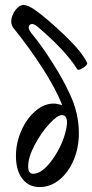

<svg xmlns="http://www.w3.org/2000/svg" viewBox="-20 -738 369 769"><path d="M139.2 11.2Q94.7 11.2 69.3 -22.2Q43.9 -55.7 43.9 -113.8Q43.9 -165.5 65.2 -214.1Q86.4 -262.7 121.6 -293Q156.7 -323.2 194.8 -323.2Q208 -323.2 229 -316.9Q204.6 -380.9 150.1 -465.3Q95.7 -549.8 32.2 -627.9Q22.9 -641.6 25.6 -660.2Q28.3 -678.7 41 -696.8Q56.6 -717.8 74 -718Q91.3 -718.3 120.1 -698.2Q169.4 -663.1 239 -596.7Q308.6 -530.3 329.1 -485.8Q331.1 -481.4 322.3 -473.4Q313.5 -465.3 303 -460.7Q292.5 -456.1 290 -460Q243.2 -535.2 131.8 -629.9Q110.4 -648.4 99.1 -638.2Q88.4 -627.4 105 -606Q144 -559.6 190.9 -485.8Q214.4 -448.2 228 -423.8Q241.7 -399.4 260 -360.6Q278.3 -321.8 287.1 -282.7Q295.9 -243.7 295.9 -204.1Q295.9 -146.5 275.1 -97.2Q254.4 -47.9 218.3 -18.3Q182.1 11.2 139.2 11.2ZM112.8 -42Q150.9 -42 193.4 -104Q231 -158.7 244.1 -216.3Q256.3 -270 233.4 -276.4Q231 -276.9 228 -276.9Q210 -276.9 177.7 -242.2Q145.5 -207.5 119.1 -157.7Q92.8 -107.9 92.8 -71.8Q92.8 -42 112.8 -42Z"/></svg>

Font: Junicode SmCond
Style: Italic
Weight: 400
Width: 4
Italic angle: -11°
Designer: Peter S. Baker
Version: Version 2.206